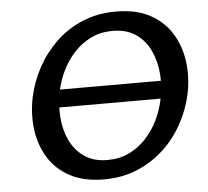

<svg xmlns="http://www.w3.org/2000/svg" viewBox="-50 -723 853 788"><g transform="rotate(-5 376.5 -329.0)"><path d="M348 12Q264 12 207 -19Q150 -50 118.5 -102Q87 -154 79 -218.5Q71 -283 85 -350Q98 -411 128.5 -468Q159 -525 205.5 -570.5Q252 -616 315 -643Q378 -670 455 -670Q540 -670 597 -638.5Q654 -607 685.5 -554.5Q717 -502 725 -437.5Q733 -373 719 -307Q706 -246 675 -188.5Q644 -131 597 -86.5Q550 -42 487.5 -15Q425 12 348 12ZM369 -66Q418 -66 457.5 -85Q497 -104 527 -136Q557 -168 577 -208.5Q597 -249 606 -292Q618 -345 614 -398Q610 -451 589.5 -495Q569 -539 531 -565.5Q493 -592 435 -592Q385 -592 346 -573Q307 -554 277 -522Q247 -490 227 -449.5Q207 -409 198 -366Q187 -313 190.5 -260Q194 -207 214.5 -163Q235 -119 273.5 -92.5Q312 -66 369 -66ZM117 -298 138 -371H717L697 -298Z"/></g></svg>

Font: Ysabeau SemiBold
Style: Italic
Weight: 600
Italic angle: -12°
Designer: Christian Thalmann (Catharsis Fonts)
Version: Version 2.002